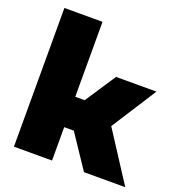

<svg xmlns="http://www.w3.org/2000/svg" viewBox="-143 -929 987 1051"><g transform="rotate(20 351.0 -404.0)"><path d="M53.5 0V-808H275.5V-371.5H330.5L448 -550H683.5L515.5 -288L702 0H461.5L331.5 -194.5H275.5V0Z"/></g></svg>

Font: Encode Sans SemiExpanded SemiExpanded Black
Style: Regular
Weight: 900
Width: 6
Designer: Multiple Designers
Foundry: Impallari Type
Version: Version 3.000; ttfautohint (v1.8.3) -l 8 -r 50 -G 200 -x 14 